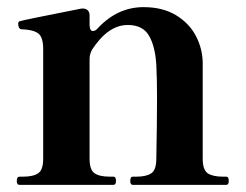

<svg xmlns="http://www.w3.org/2000/svg" viewBox="-20 -518 689 538"><path d="M614 -23Q621 -23 621 -11Q621 0 614 0H352Q345 0 345 -11Q345 -23 352 -23H363Q390 -23 404 -32.5Q418 -42 418 -73Q420 -172 420 -246Q420 -298 418 -336Q415 -388 397.5 -418Q380 -448 338 -448Q283 -448 238 -379Q231 -366 231 -353V-73Q231 -42 245 -32.5Q259 -23 287 -23H298Q305 -23 305 -11Q305 0 298 0H35Q27 0 27 -11Q27 -23 35 -23H45Q73 -23 87 -32.5Q101 -42 101 -73V-381Q101 -414 87 -424.5Q73 -435 40 -436Q31 -437 31 -452Q31 -458 37 -459Q46 -462 208 -494H213Q221 -494 226 -489Q231 -484 231 -475V-448Q231 -440 233.5 -435.5Q236 -431 240 -431Q248 -431 255 -440Q310 -498 382 -498Q436 -498 473 -475.5Q510 -453 528.5 -418Q547 -383 548 -344V-73Q548 -42 562 -32.5Q576 -23 604 -23Z"/></svg>

Font: Shippori Mincho B1 ExtraBold
Style: Regular
Weight: 800
Designer: FONTDASU
Foundry: FONTDASU / Google Inc. / but / Adobe
Version: Version 3.110; ttfautohint (v1.8.3)